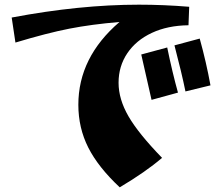

<svg xmlns="http://www.w3.org/2000/svg" viewBox="-20 -753 950 821"><path d="M315 -305Q315 -508 491 -659Q372 -649 277 -630.5Q182 -612 46 -571L30 -678Q321 -733 574 -733Q680 -733 789 -724L786 -645Q697 -644 629.5 -612.5Q562 -581 524.5 -525.5Q487 -470 487 -399Q487 -329 529.5 -255.5Q572 -182 673 -78Q603 -18 492 48Q400 -38 357.5 -122Q315 -206 315 -305ZM726 -559 834 -588Q862 -487 880 -388L773 -362Q757 -441 726 -559ZM695 -550Q717 -443 741 -357L628 -326L584 -520Z"/></svg>

Font: Otomanopee
Style: Regular
Weight: 400
Designer: Das Ende der Wildnis
Foundry: Gutenberg Labo
Version: Version 3.000